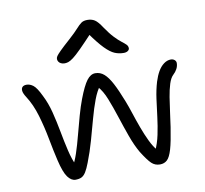

<svg xmlns="http://www.w3.org/2000/svg" viewBox="-84 -853 1025 959"><g transform="rotate(-10 428.5 -373.0)"><path d="M223 15Q202 15 184 -9Q166 -33 151 -97Q139 -148 127.5 -209.5Q116 -271 98.5 -330.5Q81 -390 52 -435Q39 -455 37.5 -468Q36 -481 43 -488Q50 -495 64 -495Q81 -495 97.5 -482.5Q114 -470 135 -426Q156 -385 168.5 -335.5Q181 -286 190.5 -234.5Q200 -183 211 -136Q222 -89 239 -53L219 -50Q234 -73 247.5 -113.5Q261 -154 273.5 -202.5Q286 -251 299 -297Q312 -343 325 -377Q349 -440 368.5 -466Q388 -492 412 -492Q437 -492 456.5 -475Q476 -458 495 -422Q514 -386 537 -327Q548 -299 560 -262Q572 -225 586 -187Q600 -149 616 -115.5Q632 -82 651 -60L639 -56Q656 -92 665 -135Q674 -178 679.5 -223Q685 -268 691 -312.5Q697 -357 709 -397Q718 -426 730.5 -447.5Q743 -469 760 -481.5Q777 -494 796 -494Q803 -494 809 -491Q815 -488 818.5 -483Q822 -478 822 -472Q822 -456 814.5 -442Q807 -428 795 -417Q781 -404 772 -375.5Q763 -347 757 -310Q751 -273 746 -233.5Q741 -194 736 -161Q725 -89 714 -51.5Q703 -14 688.5 -0.5Q674 13 652 13Q627 13 609.5 -3.5Q592 -20 563 -66Q541 -104 523 -154Q505 -204 488 -256.5Q471 -309 453.5 -353Q436 -397 413 -422L426 -428Q407 -404 391.5 -363Q376 -322 362 -270.5Q348 -219 332.5 -164Q317 -109 297 -58Q286 -29 276 -13Q266 3 254 9Q242 15 223 15ZM271 -567Q260 -567 252 -571Q244 -575 240 -581.5Q236 -588 236 -595Q236 -602 241 -609.5Q246 -617 262.5 -633.5Q279 -650 315 -682Q346 -710 361.5 -727.5Q377 -745 388.5 -753Q400 -761 419 -761Q441 -761 456.5 -751Q472 -741 492 -710Q515 -676 534.5 -655.5Q554 -635 568.5 -624Q583 -613 591 -605Q599 -597 599 -586Q599 -578 591 -572.5Q583 -567 570 -567Q546 -567 524.5 -576Q503 -585 476 -612.5Q449 -640 410 -695L427 -696Q384 -650 357.5 -623.5Q331 -597 315 -585Q299 -573 289 -570Q279 -567 271 -567Z"/></g></svg>

Font: Shantell Sans Light
Style: Regular
Weight: 300
Designer: Stephen Nixon, Anya Danilova, Shantell Martin
Foundry: Arrow Type
Version: Version 1.011;[c5ecc13dd]